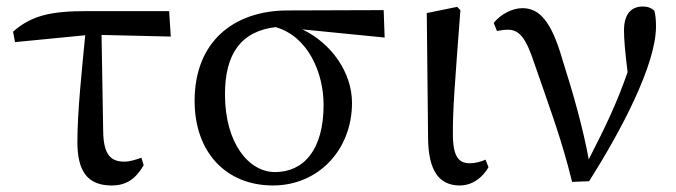

<svg xmlns="http://www.w3.org/2000/svg" viewBox="-20 -554 2071 588"><path d="M291 -447 503 -442 498 -520H247C136 -520 77 -507 20 -457L26 -425L241 -446C231 -342 217 -213 217 -119C217 -27 250 14 322 14C366 14 395 -5 420 -48L413 -71C396 -65 378 -59 361 -59C320 -59 297 -79 296 -152Z M822 -27C743 -27 669 -114 669 -265C669 -388 717 -458 824 -471C925 -442 971 -329 971 -233C971 -95 910 -27 822 -27ZM1158 -439 1155 -523 859 -522C695 -521 576 -426 576 -245C576 -88 672 14 816 14C955 14 1058 -95 1058 -239C1058 -331 996 -421 906 -464Z M1388 14C1429 14 1460 -13 1476 -42L1467 -65C1453 -59 1436 -54 1419 -54C1387 -54 1368 -71 1367 -138C1366 -214 1373 -298 1390 -523L1380 -533L1287 -514L1291 -130C1292 -31 1325 14 1388 14Z M1502 -459C1512 -461 1523 -463 1536 -463C1572 -463 1592 -434 1616 -361C1657 -242 1700 -129 1732 3L1784 1C1882 -153 1989 -356 1989 -473C1989 -497 1987 -508 1984 -521C1975 -529 1966 -534 1948 -534C1911 -534 1891 -508 1891 -461C1891 -434 1894 -398 1902 -333C1870 -241 1836 -169 1783 -66C1766 -159 1737 -263 1702 -373C1669 -487 1633 -529 1580 -529C1549 -529 1514 -511 1492 -484Z"/></svg>

Font: Source Han Serif JP Medium
Style: Regular
Weight: 500
Designer: Ryoko NISHIZUKA 西塚涼子 (kana & ideographs); Frank Grießhammer (Latin, Greek & Cyrillic); Wenlong ZHANG 张文龙 (bopomofo); San
Foundry: Adobe Systems Incorporated
Version: Version 1.001;PS 1.001;hotconv 16.6.54;makeotf.lib2.5.65590